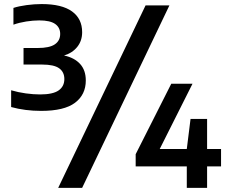

<svg xmlns="http://www.w3.org/2000/svg" viewBox="-20 -834 1093 922"><path d="M177.5 -301.5Q100.5 -301.5 33.5 -320V-400.5Q67.5 -390.5 104 -385.5Q140.5 -380.5 172.5 -380.5Q234 -380.5 261.5 -399.8Q289 -419 289 -454.5Q289 -488 264.2 -506Q239.5 -524 182.5 -524H93V-603.5H161Q217.5 -603.5 243.2 -621Q269 -638.5 269 -671Q269 -702 244.8 -719Q220.5 -736 168.5 -736Q139 -736 105.8 -730.8Q72.5 -725.5 44.5 -715.5V-796Q70.5 -804.5 107.8 -809.5Q145 -814.5 180 -814.5Q277 -814.5 325.8 -779.2Q374.5 -744 374.5 -679.5Q374.5 -638 351 -608.8Q327.5 -579.5 287.5 -567.5Q337 -557 364.5 -527Q392 -497 392 -447.5Q392 -379.5 340.2 -340.5Q288.5 -301.5 177.5 -301.5ZM259.5 68 679 -808H793.5L374.5 68ZM631.5 -35V-93.5L802.5 -432H904.5L747 -118.5H877L895 -263H974.5V-118.5H1041.5V-35H974.5V68H877V-35Z"/></svg>

Font: Encode Sans SmExp SmBold
Style: Regular
Weight: 600
Width: 6
Designer: Multiple Designers
Foundry: Impallari Type
Version: Version 3.002; ttfautohint (v1.8.3) -l 8 -r 50 -G 200 -x 14 